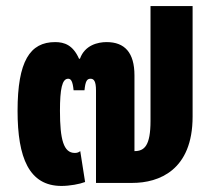

<svg xmlns="http://www.w3.org/2000/svg" viewBox="-20 -604 698 634"><path d="M183 10C210 10 243 4 261 -3L245 -105C239 -100 233 -99 227 -99C190 -99 178 -143 178 -238C178 -310 185 -344 205 -344C214 -344 220 -337 223 -306H259C262 -336 267 -344 279 -344C290 -344 297 -336 297 -305V0H417C505 0 616 -42 616 -219V-584H477V-205C477 -123 457 -105 424 -105V-355C424 -430 392 -465 332 -465C303 -465 260 -455 244 -410H241C221 -455 193 -465 162 -465C79 -465 38 -402 38 -238C38 -83 76 10 183 10Z"/></svg>

Font: Noto Sans Thai UI Cond ExtBd
Style: Regular
Weight: 800
Width: 3
Designer: Monotype Design Team
Foundry: Monotype Imaging Inc.
Version: Version 2.000